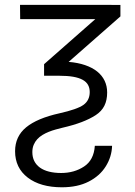

<svg xmlns="http://www.w3.org/2000/svg" viewBox="-20 -566 563 802"><path d="M228.3 -92.7Q302.6 -109.4 328.5 -127.8Q354.8 -146.7 354.8 -181.5Q354.8 -198.5 347.7 -211.3Q340.6 -224.1 325.3 -232.6Q310 -241.1 285.7 -245.4Q261.4 -249.6 226.9 -249.6H164.1V-297.9L378.2 -486.2H64.3L63.6 -545.8L483 -545.5V-497.5L266.7 -307.5Q305.4 -304.3 335.4 -294Q365.4 -283.7 385.8 -267.4Q406.2 -251.1 416.9 -228.9Q427.6 -206.7 427.6 -179.7Q427.6 -147.4 416 -124.3Q404.5 -101.2 380 -85.2Q355.5 -69.2 321.2 -56.1Q286.9 -43 240.4 -32.3Q226.9 -29.1 212.4 -25Q197.8 -21 183.9 -15.4Q170.1 -9.9 157.5 -2.3Q144.9 5.3 135.5 15.6Q126.1 25.9 120.6 39.2Q115.1 52.6 115.1 69.2Q115.1 90.6 123.2 106.7Q131.4 122.9 146.8 134.1Q162.3 145.2 184.7 150.9Q207 156.6 235.4 156.6Q290.1 156.6 331 129.6Q372.2 102.6 376.1 43H448.2Q446.7 89.5 421.5 129.3Q396.7 169 350.3 192.6Q304 216.3 238.6 216.3Q148.8 216.3 95.9 175.8Q43 135.3 43 65.7Q43 3.9 89.1 -34.1Q135.3 -72.1 228.3 -92.7Z"/></svg>

Font: Inter P Light
Style: Regular
Weight: 300
Designer: Rasmus Andersson
Foundry: rsms
Version: Version 3.018;git-588b23468